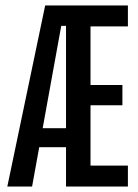

<svg xmlns="http://www.w3.org/2000/svg" viewBox="-20 -680 503 700"><path d="M6.7 0 144.7 -660H281.7L220.7 -585.7H203.3L97 0ZM88.7 -143.3V-212.7H284V-143.3ZM266 0V-76.3H446.3V0ZM220.7 0V-660H310V0ZM266 -296.3V-370H426.3V-296.3ZM266 -583.7V-660H446.3V-583.7Z"/></svg>

Font: Bricolage Grotesque 96pt ExtraBold Condensed
Style: Regular
Weight: 800
Width: 3
Version: Version 1.001;gftools[0.9.33.dev8+g029e19f]